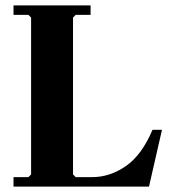

<svg xmlns="http://www.w3.org/2000/svg" viewBox="-20 -690 635 710"><path d="M544 -210H579L531 0H30V-35H85L95 -45V-625L85 -635H30V-670H315V-635H260L250 -625V-45L260 -35H321Q386 -35 445 -75.5Q504 -116 544 -210Z"/></svg>

Font: Brygada 1918
Style: Regular
Weight: 400
Designer: Mateusz Machalski | Borys Kosmynka | Przemek Hoffer
Foundry: NIEPODLEGLA 2018
Version: Version 3.006